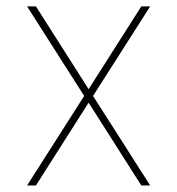

<svg xmlns="http://www.w3.org/2000/svg" viewBox="-20 -565 540 585"><path d="M89.5 -545.5 250 -293.3 410.5 -545.5H437.5L263.5 -272.7L437.5 0H410.5L250 -252.1L89.5 0H62.5L236.5 -272.7L62.5 -545.5Z"/></svg>

Font: Inter Thin BETA
Style: Regular
Weight: 100
Designer: Rasmus Andersson
Foundry: rsms
Version: Version 3.011;git-f93a4a705